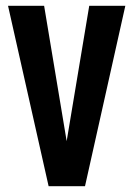

<svg xmlns="http://www.w3.org/2000/svg" viewBox="-20 -645 462 665"><path d="M148.4 0 7.8 -625H132.8L210.9 -156.2L289.1 -625H414.1L274.4 0Z"/></svg>

Font: Oswald
Style: Book
Weight: 400
Designer: vernon adams
Foundry: vernon adams
Version: Version 1.000